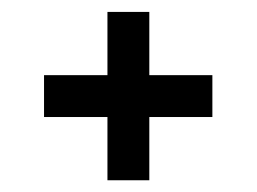

<svg xmlns="http://www.w3.org/2000/svg" viewBox="-20 -388 437 327"><path d="M163 -81V-367.7H234.3V-81ZM55 -188.7V-260H341.7V-188.7Z"/></svg>

Font: Darker Grotesque Light
Style: Regular
Weight: 300
Designer: Gabriel Lam
Foundry: TypeRant
Version: Version 1.000;gftools[0.9.28]